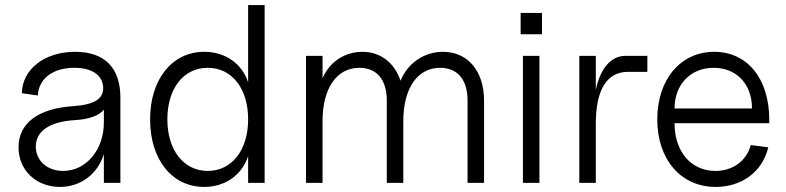

<svg xmlns="http://www.w3.org/2000/svg" viewBox="-20 -720 3096 756"><path d="M216 16C299 16 365 -36 389 -113V0H454V-336C454 -453 392 -516 276 -516C156 -516 68 -448 66 -353L129 -344C132 -410 188 -453 272 -453C339 -453 381 -427 386 -380C390 -332 354 -308 268 -302C130 -293 53 -235 53 -140C53 -50 122 16 216 16ZM229 -47C166 -47 121 -87 121 -143C121 -204 176 -241 274 -247C330 -250 369 -264 389 -288V-238C389 -130 319 -47 229 -47Z M784 16C868 16 933 -32 957 -105V0H1022V-700H957V-396C933 -469 868 -516 784 -516C658 -516 571 -408 571 -250C571 -92 657 16 784 16ZM798 -47C703 -47 639 -129 639 -250C639 -372 703 -453 798 -453C893 -453 957 -372 957 -250C957 -129 893 -47 798 -47Z M1821 -324V0H1886V-324C1886 -440 1822 -516 1724 -516C1648 -516 1584 -469 1557 -402C1534 -472 1479 -516 1407 -516C1336 -516 1277 -475 1250 -412V-500H1185V0H1250V-243C1250 -373 1306 -453 1395 -453C1464 -453 1503 -406 1503 -324V0H1568V-243C1568 -373 1624 -453 1713 -453C1782 -453 1821 -406 1821 -324Z M2039 0H2104V-500H2039ZM2030 -585H2114V-669H2030Z M2261 0H2326V-233C2326 -367 2370 -437 2452 -437H2529V-500H2442C2385 -500 2343 -449 2326 -366V-500H2261Z M2798 16C2902 16 2983 -45 3005 -140L2936 -149C2920 -87 2866 -47 2797 -47C2701 -47 2636 -123 2636 -235H3009V-248C3009 -410 2923 -516 2792 -516C2660 -516 2568 -407 2568 -250C2568 -92 2661 16 2798 16ZM2941 -293H2636C2636 -387 2699 -453 2790 -453C2880 -453 2941 -389 2941 -293Z"/></svg>

Font: Uncut Sans Book
Style: Regular
Weight: 350
Designer: Kasper Nordkvist
Foundry: UNCUT.wtf
Version: Version 1.304;Glyphs 3.2 (3246)